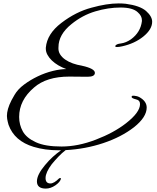

<svg xmlns="http://www.w3.org/2000/svg" viewBox="-20 -824 916 1123"><path d="M385 -376Q252 -376 179 -312Q92 -238 92 -140Q92 -94 113.5 -55.5Q135 -17 190 8Q244 33 340 33Q436 33 540 -7Q645 -47 717 -103Q799 -167 799 -215Q799 -238 775 -243Q751 -249 750 -256Q748 -266 765 -264Q784 -262 793 -257Q838 -233 838 -195Q838 -139 764 -80Q689 -22 584 13Q479 48 364 54Q342 71 322 92Q302 113 283 136Q247 184 246.5 216.5Q246 249 275 249Q296 249 326 219Q338 214 336 223Q331 241 304 260Q276 279 248 279Q196 279 196 237Q196 198 243 142Q266 114 290 92.5Q314 71 337 55H324Q243 55 177 35Q64 1 30 -94Q25 -111 22 -128Q19 -145 22 -165.5Q25 -186 35 -211Q45 -236 65 -269Q84 -302 121 -329.5Q158 -357 201 -377.5Q244 -398 288.5 -409Q333 -420 368 -420Q343 -429 321 -442Q299 -455 283 -470.5Q267 -486 257.5 -503.5Q248 -521 248 -539V-545Q255 -626 339 -690Q424 -755 515 -779Q605 -804 674 -804Q685 -804 695 -803.5Q705 -803 715 -802Q798 -791 834 -760Q870 -728 870 -697Q870 -652 818 -610Q767 -569 694 -553Q676 -549 664.5 -549Q653 -549 654 -555Q659 -567 688 -570Q717 -574 746 -594Q802 -635 810 -700V-706Q810 -731 786 -752Q757 -780 685 -780Q613 -780 537.5 -757.5Q462 -735 398 -683Q322 -622 322 -548Q320 -525 331 -507Q342 -489 361.5 -475.5Q381 -462 406.5 -453Q432 -444 458 -440Q535 -423 535 -398Q535 -375 492 -375Z"/></svg>

Font: #9Slide05 Great Vibes
Style: Regular
Weight: 400
Designer: Robert E. Leuschke
Foundry: Robert E. Leuschke
Version: Version 1.001